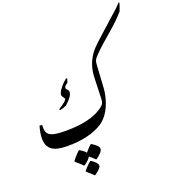

<svg xmlns="http://www.w3.org/2000/svg" viewBox="-279 -1511 1954 2153"><g transform="rotate(-20 698.0 -434.5)"><path d="M315 18C454 18 621 -10 732 -90C795 -136 841 -211 869 -291C888 -347 900 -404 903 -456C908 -544 914 -633 919 -721C922 -772 927 -787 971 -832C1027 -889 1094 -949 1170 -1013C1255 -1085 1320 -1148 1365 -1202C1382 -1247 1392 -1277 1396 -1294L1387 -1299C1369 -1280 1352 -1260 1332 -1242C1271 -1188 1211 -1133 1150 -1079C1052 -991 992 -936 972 -914C954 -894 932 -868 912 -835C878 -779 848 -702 845 -599L837 -353C835 -302 824 -285 787 -257C690 -185 542 -149 347 -149C177 -149 112 -171 112 -269C112 -279 112 -290 113 -301L83 -306C66 -248 58 -199 58 -160C58 8 198 18 315 18ZM360 -389C390 -395 416 -404 438 -415C461 -436 479 -454 493 -470C519 -502 529 -525 529 -546C529 -557 524 -567 513 -578C504 -587 499 -595 499 -600C499 -618 512 -630 541 -650L555 -694L547 -702C507 -676 427 -590 427 -545C427 -536 432 -525 441 -514C451 -502 455 -494 455 -489C455 -474 421 -444 353 -402ZM398 286H407C449 256 475 230 484 209C504 225 525 244 548 267H557C610 229 637 197 637 172C637 145 611 121 559 88H550C538 95 502 133 479 162C467 145 444 128 411 107H402C387 116 333 176 315 202V211C342 232 369 257 398 286ZM474 430H482C543 385 560 363 560 343C560 322 537 296 489 263H481C471 269 424 312 395 351V359C403 364 457 411 474 430Z"/></g></svg>

Font: Noto Nastaliq Urdu
Style: Regular
Weight: 400
Designer: Monotype Design Team (Patrick Giasson: type design, Kamal Mansour: OpenType code, Glenda Bellarosa). Updated by Simon Co
Foundry: Monotype Imaging Inc., Simon Cozens
Version: Version 3.009